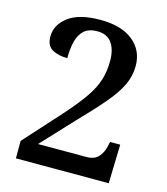

<svg xmlns="http://www.w3.org/2000/svg" viewBox="-109 -808 776 893"><g transform="rotate(15 279.5 -362.0)"><path d="M51 0V-84L211 -261Q267 -324 299 -370.5Q331 -417 344 -459.5Q357 -502 357 -550Q357 -606 334 -637.5Q311 -669 265 -669Q224 -669 201.5 -649Q179 -629 170 -593.5Q161 -558 161 -512Q117 -512 88 -528.5Q59 -545 59 -589Q59 -646 111 -685Q163 -724 265 -724Q366 -724 422 -679Q478 -634 478 -558Q478 -511 457 -466.5Q436 -422 391 -369Q346 -316 275 -243L133 -91H365Q404 -91 423 -112Q442 -133 449 -164L454 -187H503L498 0Z"/></g></svg>

Font: Noto Serif Khojki SemiBold
Style: Regular
Weight: 600
Version: Version 2.003